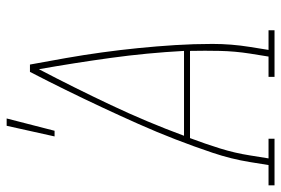

<svg xmlns="http://www.w3.org/2000/svg" viewBox="-191 -691 845 577"><g transform="rotate(-90 231.5 -402.5)"><path d="M-37 0V-18H24L33 -74Q42 -130 61 -186.5Q80 -243 101.5 -298.5Q123 -354 147.5 -409Q172 -464 197.5 -518.5Q223 -573 249.5 -627Q276 -681 304 -735H326Q336 -681 345.5 -627Q355 -573 362.5 -518.5Q370 -464 375.5 -409Q381 -354 384.5 -298.5Q388 -243 388 -186.5Q388 -130 379 -74L370 -18H429V0H289V-18H350L359 -74Q366 -119 367 -164Q368 -209 367 -254H105Q88 -209 74 -164Q60 -119 53 -74L44 -18H103V0ZM112 -272H367Q361 -383 346 -492Q331 -601 312 -708Q256 -601 204.5 -492Q153 -383 112 -272ZM110 -661 142 -805H164L127 -661Z"/></g></svg>

Font: Iosevka Curly Slab Thin
Style: Italic
Weight: 100
Italic angle: -9°
Monospace: yes
Designer: Belleve Invis
Foundry: Belleve Invis
Version: Version 22.1.2; ttfautohint (v1.8.4)